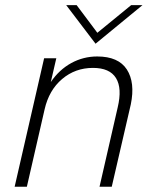

<svg xmlns="http://www.w3.org/2000/svg" viewBox="-20 -709 580 729"><path d="M342.8 -543 231.4 -689.5H271L349.6 -584.5L478 -689.5H521ZM35.6 0 147.5 -487.8H193.8L172.9 -397.5Q204.6 -444.3 250.5 -469.5Q296.4 -494.6 349.1 -494.6Q429.7 -494.6 461.7 -445.1Q493.7 -395.5 476.6 -312.5L404.3 0H357.9L426.8 -300.8Q444.3 -374 420.4 -412.6Q396.5 -451.2 333 -451.2Q265.6 -451.2 215.8 -408.9Q166 -366.7 149.4 -293.9L82 0Z"/></svg>

Font: HK Grotesk Light Legacy Italic
Style: Regular
Weight: 300
Italic angle: -13°
Designer: Alfredo Marco Pradil
Foundry: Hanken Design Co.
Version: Version 2.022;PS 002.022;hotconv 1.0.88;makeotf.lib2.5.64775